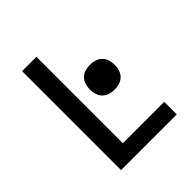

<svg xmlns="http://www.w3.org/2000/svg" viewBox="-185 -795 919 919"><g transform="rotate(-45 275.0 -335.0)"><path d="M109 0V-670H206V-85H486V0ZM360 -294Q343 -294 326.5 -299Q310 -304 298 -316Q286 -328 281 -344.5Q276 -361 276 -378Q276 -395 281 -411.5Q286 -428 298 -440Q310 -452 326.5 -457Q343 -462 360 -462Q377 -462 393.5 -457Q410 -452 422 -440Q434 -428 439 -411.5Q444 -395 444 -378Q444 -361 439 -344.5Q434 -328 422 -316Q410 -304 393.5 -299Q377 -294 360 -294Z"/></g></svg>

Font: Lode Dark Term
Style: Bold
Weight: 700
Monospace: yes
Designer: Belleve Invis
Foundry: Belleve Invis
Version: Version 29.2.0